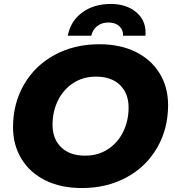

<svg xmlns="http://www.w3.org/2000/svg" viewBox="-20 -938 886 972"><path d="M46 -294Q46 -414 101.5 -510Q157 -606 256.5 -660Q356 -714 483 -714Q589 -714 667.5 -675Q746 -636 788.5 -566Q831 -496 831 -406Q831 -286 775.5 -190Q720 -94 620.5 -40Q521 14 394 14Q288 14 209.5 -25Q131 -64 88.5 -134Q46 -204 46 -294ZM631 -394Q631 -465 587.5 -507.5Q544 -550 466 -550Q400 -550 350 -517Q300 -484 273 -428.5Q246 -373 246 -306Q246 -235 289.5 -192.5Q333 -150 411 -150Q477 -150 527 -183Q577 -216 604 -271.5Q631 -327 631 -394ZM541 -918Q618 -918 667.5 -878Q717 -838 717 -772L716 -757H603Q604 -787 584 -805.5Q564 -824 529 -824Q495 -824 472 -806Q449 -788 442 -757H323Q337 -831 396 -874.5Q455 -918 541 -918Z"/></svg>

Font: Montserrat Alternates ExtraBold
Style: Italic
Weight: 800
Italic angle: -11.3°
Designer: Julieta Ulanovsky
Foundry: Julieta Ulanovsky
Version: Version 7.200